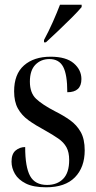

<svg xmlns="http://www.w3.org/2000/svg" viewBox="-20 -786 409 816"><path d="M176 10Q122 10 90 -6Q58 -22 43.5 -47Q29 -72 29 -99Q29 -132 46.5 -146.5Q64 -161 87 -161Q87 -76 108 -38Q129 0 180 0Q223 0 248.5 -26Q274 -52 274 -106Q274 -139 262.5 -160Q251 -181 228 -197Q205 -213 171 -232Q130 -254 101 -275Q72 -296 56 -325Q40 -354 40 -398Q40 -471 82 -508Q124 -545 195 -545Q261 -545 293.5 -517Q326 -489 326 -450Q326 -394 266 -394Q266 -469 248.5 -502Q231 -535 190 -535Q154 -535 130.5 -511Q107 -487 107 -439Q107 -391 133.5 -366Q160 -341 214 -313Q250 -295 278 -275Q306 -255 323 -225Q340 -195 340 -147Q340 -75 298.5 -32.5Q257 10 176 10ZM167 -616Q187 -653 204.5 -692.5Q222 -732 235 -766H327V-756Q313 -739 285.5 -711.5Q258 -684 228 -655.5Q198 -627 175 -606H167Z"/></svg>

Font: Noto Serif Display ExtraCondensed Medium
Style: Regular
Weight: 500
Width: 2
Designer: Monotype Design Team
Foundry: Monotype Imaging Inc.
Version: Version 2.009